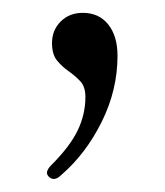

<svg xmlns="http://www.w3.org/2000/svg" viewBox="-20 -116 257 299"><path d="M76 156Q65 167 57 160Q48 153 60 141Q89 112 101 87Q113 62 113 35Q113 19 105 10.5Q97 2 87 -5Q77 -12 69 -21.5Q61 -31 61 -49Q61 -69 74.5 -82.5Q88 -96 109 -96Q134 -96 148.5 -78Q163 -60 163 -29Q163 24 138.5 73.5Q114 123 76 156Z"/></svg>

Font: Instrument Serif
Style: Regular
Weight: 400
Designer: Rodrigo Fuenzalida
Foundry: fragTYPE
Version: Version 1.000; ttfautohint (v1.8.4.7-5d5b);gftools[0.9.27]